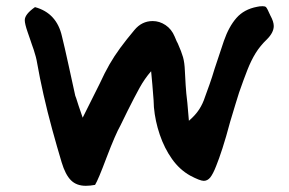

<svg xmlns="http://www.w3.org/2000/svg" viewBox="-20 -672 934 620"><path d="M257 -72Q227 -72 209 -90Q191 -108 179 -148Q164 -198 148.5 -254.5Q133 -311 120.5 -366.5Q108 -422 100 -468Q97 -487 89 -511Q85 -522 82.5 -529.5Q80 -537 79 -540L69 -569Q60 -595 60 -607Q60 -626 93 -649Q163 -630 180 -555Q184 -539 189.5 -515Q195 -491 202 -459L223 -363Q223 -363 226 -355Q229 -347 234 -330L247 -292L302 -402Q318 -437 333.5 -464Q349 -491 368.5 -517.5Q388 -544 414 -575Q438 -604 473 -604Q495 -604 514.5 -591Q534 -578 544 -554Q546 -550 548 -544.5Q550 -539 554 -532Q566 -505 571 -487.5Q576 -470 577 -443Q578 -423 579.5 -397.5Q581 -372 585 -340L590 -282Q611 -300 623 -318.5Q635 -337 642 -359Q649 -378 657 -400.5Q665 -423 673 -450L703 -540Q719 -586 743.5 -614Q768 -642 810 -650Q814 -651 818.5 -651.5Q823 -652 828 -652Q836 -652 839 -649Q843 -645 853 -622Q864 -602 864 -588Q864 -567 842 -545Q820 -524 805.5 -500.5Q791 -477 779 -446.5Q767 -416 752 -373Q748 -360 740.5 -336Q733 -312 723 -278Q710 -229 698.5 -193.5Q687 -158 678 -136Q673 -123 668 -113.5Q663 -104 659 -99Q650 -88 638 -88Q626 -88 594 -105Q560 -124 535.5 -158.5Q511 -193 496 -237Q481 -281 477 -326L476 -348Q474 -375 472 -398.5Q470 -422 468 -442Q447 -418 430.5 -388Q414 -358 392 -314L369 -267Q353 -239 324 -163Q297 -91 287 -75Q271 -72 257 -72Z"/></svg>

Font: Mansalva
Style: Regular
Weight: 400
Designer: Carolina Short
Foundry: Carolina Short
Version: Version 2.112; ttfautohint (v1.8.4.7-5d5b)